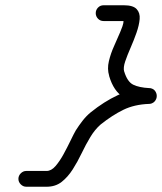

<svg xmlns="http://www.w3.org/2000/svg" viewBox="-20 -591 616 730"><path d="M344 -541Q344 -553 352.5 -562Q361 -571 374 -571Q393 -571 412.5 -571Q432 -571 451 -571Q486 -571 499.5 -556.5Q513 -542 511 -518.5Q509 -495 499 -466.5Q489 -438 476.5 -409.5Q464 -381 456 -357.5Q448 -334 452 -319Q452 -319 452 -319Q452 -319 452 -320Q452 -320 452 -320Q452 -320 452 -320Q464 -280 486.5 -269Q509 -258 548 -256Q562 -255 569 -246Q576 -237 576 -226Q576 -215 568.5 -206Q561 -197 547 -196Q491 -194 449 -173.5Q407 -153 363 -118Q363 -118 363 -118Q363 -118 363 -118Q363 -118 363 -118Q363 -118 363 -118Q341 -99 323.5 -70Q306 -41 290.5 -8.5Q275 24 256.5 53Q238 82 214.5 100.5Q191 119 157 119Q138 119 118.5 119Q99 119 80 119Q68 119 59 110Q50 101 50 89Q50 77 59 68Q68 59 80 59Q99 59 118.5 59Q138 59 157 59Q175 59 191 40.5Q207 22 221.5 -4.5Q236 -31 248 -56Q260 -81 268 -95Q280 -114 294 -132Q308 -150 325 -164Q325 -164 325 -164Q325 -164 325 -164Q325 -164 325 -164Q325 -164 325 -164Q376 -205 427.5 -229Q479 -253 545 -256Q559 -257 566 -247Q573 -237 573 -226Q573 -214 565.5 -204.5Q558 -195 544 -196Q487 -199 449.5 -221.5Q412 -244 395 -302Q395 -302 395 -302Q395 -302 395 -302Q395 -303 395 -303Q395 -303 395 -303Q387 -329 394 -358.5Q401 -388 414 -416.5Q427 -445 437 -469Q441 -479 445.5 -491Q450 -503 450 -515Q451 -516 450 -516Q453 -512 455.5 -511.5Q458 -511 451 -511Q432 -511 412.5 -511Q393 -511 374 -511Q361 -511 352.5 -520Q344 -529 344 -541Z"/></svg>

Font: FRB American Cursive Guidelines Arrows
Style: Bold Italic
Weight: 700
Italic angle: -25°
Version: Version 2.0;Modular Font Editor K font №1